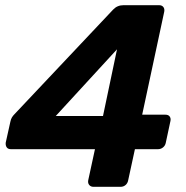

<svg xmlns="http://www.w3.org/2000/svg" viewBox="-20 -720 716 740"><path d="M340 0Q330 0 324 -7Q318 -14 320 -25L346 -145H22Q11 -145 6 -152Q1 -159 2 -170L20 -251Q22 -261 26 -267.5Q30 -274 35 -279L416 -683Q432 -700 456 -700H593Q604 -700 609.5 -693Q615 -686 613 -675L528 -278H617Q629 -278 634 -271Q639 -264 637 -254L619 -170Q617 -159 608.5 -152Q600 -145 589 -145H500L474 -25Q472 -14 464 -7Q456 0 445 0ZM195 -273H377L431 -530Z"/></svg>

Font: Rubik SemiBold
Style: Italic
Weight: 600
Italic angle: -12°
Designer: Hubert and Fischer
Foundry: Hubert and Fischer
Version: Version 2.300;gftools[0.9.30]